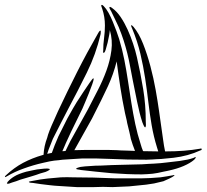

<svg xmlns="http://www.w3.org/2000/svg" viewBox="-120 -763 845 785"><path d="M335 -716Q333 -719 329.5 -725.5Q326 -732 328 -734Q330 -736 334.5 -733Q339 -730 340 -729Q358 -716 373.5 -693Q389 -670 401.5 -642.5Q414 -615 424 -585Q434 -555 440 -528Q455 -462 465.5 -398Q476 -334 476 -266Q476 -264 476.5 -254Q477 -244 473 -242Q470 -244 466.5 -252Q463 -260 462 -263Q450 -300 440.5 -347.5Q431 -395 423 -434Q417 -464 412 -491.5Q407 -519 400.5 -545Q394 -571 385.5 -597.5Q377 -624 365 -653Q363 -657 358.5 -667Q354 -677 349 -687Q344 -697 340 -705.5Q336 -714 335 -716ZM432 -146Q422 -171 415 -195L413 -205L409 -223L400 -260L398 -271L391 -301Q380 -354 372 -406Q364 -458 357 -512Q344 -460 321.5 -411Q299 -362 256 -278L194 -167Q189 -158 184 -149Q207 -150 230 -150H323L358 -149L374 -148L406 -147Q419 -146 432 -146ZM66 -60 52 -56Q47 -54 45 -54Q26 -47 12 -43Q-2 -39 -18 -34Q-37 -29 -54 -22Q-71 -17 -84 -12H-90Q-94 -12 -89 -19Q-78 -32 -61 -42Q-45 -52 -13 -61Q-1 -64 15 -67Q32 -71 47 -72Q62 -74 73 -74Q93 -73 75 -64ZM510 -13Q494 -10 477 -8Q444 -5 408 -1Q372 1 340 2L301 1L264 2H194Q155 0 115 -3L101 -4L82 -6Q45 -10 15 -15Q9 -16 4 -16Q-1 -17 -2 -19Q-2 -21 5 -22Q11 -23 16 -24Q45 -30 74 -33Q103 -36 129 -38Q154 -39 178 -38Q220 -38 262 -37L346 -34H462Q478 -34 494 -35Q510 -36 522 -37Q529 -38 536 -38Q550 -40 562 -42Q573 -44 585 -46Q592 -48 593 -47Q594 -45 590 -43Q587 -41 584 -39Q578 -35 548 -22Q532 -18 510 -13ZM482 -51Q470 -50 460 -50Q400 -50 335 -55Q270 -61 210 -68Q208 -69 199 -70Q191 -71 192 -73Q191 -76 200 -78Q209 -81 213 -81Q226 -83 247 -84Q269 -86 292 -86Q317 -87 336 -88Q359 -89 372 -89Q408 -90 451 -91H457Q478 -92 488 -93Q499 -93 509 -94Q518 -95 537 -96Q542 -96 546 -97Q557 -98 564 -99Q591 -102 615 -105Q651 -110 670 -117Q680 -122 680 -121Q681 -120 679 -116Q677 -113 674 -110Q658 -96 630 -84Q604 -73 572 -66L563 -64Q555 -62 548 -61L525 -56Q505 -52 482 -51ZM479 -110Q395 -110 340 -113Q275 -116 214 -115Q191 -114 166 -112Q145 -111 135.5 -110Q126 -109 120 -108Q102 -107 82 -103Q68 -100 55 -97Q15 -88 -23 -74Q-60 -61 -92 -42Q-99 -38 -100 -39Q-100 -41 -99 -43L-95 -47Q-63 -77 -26 -97Q12 -117 54 -129Q56 -130 58 -130Q60 -166 73 -200Q78 -222 101 -272L117 -308Q155 -389 195.5 -469Q236 -549 281 -627Q282 -629 285 -633.5Q288 -638 291 -638Q292 -637 292 -636V-634Q292 -626 291 -622Q272 -541 235 -466Q198 -391 159 -318L129 -260L96 -195Q87 -173 79 -152Q76 -143 73 -134Q82 -136 92 -138Q102 -167 119 -206L155 -278L178 -319Q181 -325 193.5 -345Q206 -365 220.5 -386.5Q235 -408 247 -425.5Q259 -443 262 -443L263 -440Q263 -435 257 -418Q251 -401 243 -381Q235 -361 227.5 -343.5Q220 -326 217 -319L171 -225Q146 -172 136 -147Q135 -146 134 -145H140Q151 -146 148 -146Q157 -165 167 -185L239 -315Q259 -354 279.5 -393.5Q300 -433 315 -474Q330 -515 335.5 -557Q341 -599 329 -640Q329 -635 326.5 -620Q324 -605 320 -588.5Q316 -572 312 -559.5Q308 -547 304 -547Q301 -547 301.5 -551Q302 -555 302 -556Q302 -582 305.5 -607.5Q309 -633 309 -659Q309 -694 298 -727Q298 -728 295 -735.5Q292 -743 297 -743Q299 -743 304 -738Q314 -728 323.5 -711Q333 -694 341 -674.5Q349 -655 356 -636Q363 -617 367 -604Q380 -561 388.5 -517.5Q397 -474 403.5 -430.5Q410 -387 417 -343Q424 -299 433 -256Q442 -214 455 -174Q459 -159 465 -145Q496 -144 527 -144Q524 -152 522 -160Q508 -205 500 -251.5Q492 -298 486.5 -345.5Q481 -393 473.5 -442.5Q466 -492 454 -543Q442 -594 420 -647Q419 -649 417 -654Q415 -659 417 -660Q419 -660 422 -657L426 -653Q448 -627 465 -584Q482 -541 495 -492Q508 -443 516.5 -395Q525 -347 530 -311Q538 -254 547 -191Q550 -167 555 -144H558Q636 -144 698 -155L702 -156Q704 -156 705 -153Q705 -151 702 -149L699 -148Q649 -125 590 -118Q575 -116 539 -113Q529 -112 518 -112L503 -111Q491 -111 479 -110Z"/></svg>

Font: mr_AkronimG
Style: Regular
Weight: 400
Version: Version 1.002 April 14, 2020